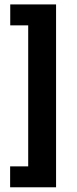

<svg xmlns="http://www.w3.org/2000/svg" viewBox="-20 -753 343 851"><path d="M228.5 77.1V-733.4H25.4V-640.6H105V-15.6H24.9V77.1Z"/></svg>

Font: Ride
Style: Bold
Weight: 700
Version: Version 3.000